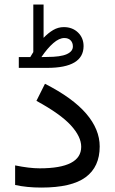

<svg xmlns="http://www.w3.org/2000/svg" viewBox="-20 -848 519 867"><path d="M116.7 -590.3Q120.6 -596.2 123.8 -602.1Q127 -607.9 130.4 -612.8V-827.6H176.8V-677.2Q197.8 -699.2 220.2 -712.4Q242.7 -725.6 268.1 -725.6Q307.1 -725.6 332.3 -701.2Q357.4 -676.8 357.4 -639.6Q356.9 -541.5 192.9 -541.5H64.9V-590.3ZM192.4 -590.8Q253.4 -590.8 281.2 -603.3Q309.1 -615.7 309.1 -638.2Q309.1 -655.3 298.8 -665.8Q288.6 -676.3 270.5 -676.3Q247.1 -676.3 220.7 -653.3Q194.3 -630.4 167 -590.3ZM159.2 -87.9Q346.7 -87.9 346.7 -185.1Q346.7 -231 299.8 -282.2Q252.9 -333.5 144.5 -392.6L183.1 -469.7Q308.6 -405.8 369.4 -334.7Q430.2 -263.7 430.2 -186.5Q430.2 -94.7 366.9 -47.9Q303.7 -1 166.5 -1Q101.1 -1 48.3 -12.7V-101.1Q112.3 -87.9 159.2 -87.9Z"/></svg>

Font: Vazirmatn RD FD
Style: Regular
Weight: 400
Designer: Saber Rastikerdar
Foundry: Saber Rastikerdar
Version: Version 33.003